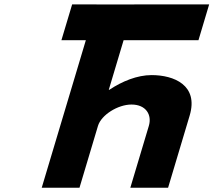

<svg xmlns="http://www.w3.org/2000/svg" viewBox="-20 -880 1001 900"><path d="M432.7 -859.5H318.2L267.9 -691.5H382.4L175.6 0H352.6L439.3 -290C454.6 -341 532.1 -390 596.3 -390C665.2 -390 692.9 -341 677.7 -290L590.9 0H767.9L869 -338C911.8 -481 794.9 -528 690.8 -528C623 -528 552.6 -499 492.3 -459H489.9L559.4 -691.5H910.3L960.5 -859.5H609.7L609.5 -859H432.5Z"/></svg>

Font: Hussar
Style: BdSuprExtOblThree
Weight: 700
Foundry: Cannot Into Space Fonts
Version: Version 2.00